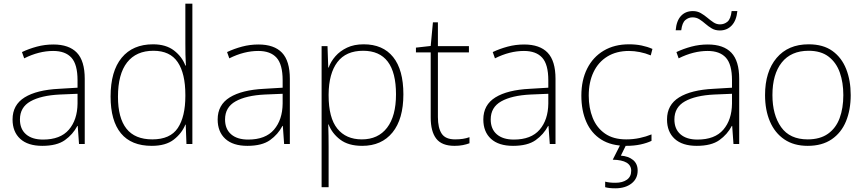

<svg xmlns="http://www.w3.org/2000/svg" viewBox="-20 -873 4687 1040"><path d="M269 -632Q354 -632 396.5 -587.5Q439 -543 439 -446V-93H408L401 -191H399Q375 -145 331.5 -114Q288 -83 209 -83Q131 -83 89.5 -121Q48 -159 48 -226Q48 -305 113.5 -345.5Q179 -386 300 -392L400 -398V-438Q400 -524 367 -560.5Q334 -597 268 -597Q191 -597 111 -557L99 -591Q137 -609 180 -620.5Q223 -632 269 -632ZM304 -361Q202 -356 145 -324Q88 -292 88 -226Q88 -174 121 -145.5Q154 -117 213 -117Q307 -117 353 -170.5Q399 -224 400 -312V-365Z M802 -83Q691 -83 635 -151Q579 -219 579 -350Q579 -487 639 -560Q699 -633 809 -633Q879 -633 922.5 -599.5Q966 -566 984 -518H987Q985 -547 984.5 -577.5Q984 -608 984 -637V-853H1022V-93H990L986 -198H984Q965 -151 921.5 -117Q878 -83 802 -83ZM805 -118Q902 -118 943 -179.5Q984 -241 984 -353V-359Q984 -475 942.5 -536.5Q901 -598 811 -598Q718 -598 668.5 -535Q619 -472 619 -349Q619 -234 665 -176Q711 -118 805 -118Z M1380 -632Q1465 -632 1507.5 -587.5Q1550 -543 1550 -446V-93H1519L1512 -191H1510Q1486 -145 1442.5 -114Q1399 -83 1320 -83Q1242 -83 1200.5 -121Q1159 -159 1159 -226Q1159 -305 1224.5 -345.5Q1290 -386 1411 -392L1511 -398V-438Q1511 -524 1478 -560.5Q1445 -597 1379 -597Q1302 -597 1222 -557L1210 -591Q1248 -609 1291 -620.5Q1334 -632 1380 -632ZM1415 -361Q1313 -356 1256 -324Q1199 -292 1199 -226Q1199 -174 1232 -145.5Q1265 -117 1324 -117Q1418 -117 1464 -170.5Q1510 -224 1511 -312V-365Z M1950 -633Q2054 -633 2109.5 -564Q2165 -495 2165 -362Q2165 -228 2106 -155.5Q2047 -83 1942 -83Q1867 -83 1822.5 -117Q1778 -151 1760 -199H1758Q1759 -169 1759.5 -137.5Q1760 -106 1760 -77V141H1722V-623H1754L1758 -507H1760Q1772 -540 1797 -568.5Q1822 -597 1860 -615Q1898 -633 1950 -633ZM1947 -598Q1854 -598 1807.5 -536.5Q1761 -475 1760 -362V-356Q1760 -235 1807 -176.5Q1854 -118 1940 -118Q2028 -118 2076.5 -181Q2125 -244 2125 -362Q2125 -598 1947 -598Z M2445 -118Q2468 -118 2487.5 -121Q2507 -124 2523 -130V-97Q2507 -91 2487 -87Q2467 -83 2442 -83Q2373 -83 2343 -122Q2313 -161 2313 -236V-589H2233V-615L2313 -624L2325 -752H2352V-623H2520V-589H2352V-239Q2352 -180 2372.5 -149Q2393 -118 2445 -118Z M2819 -632Q2904 -632 2946.5 -587.5Q2989 -543 2989 -446V-93H2958L2951 -191H2949Q2925 -145 2881.5 -114Q2838 -83 2759 -83Q2681 -83 2639.5 -121Q2598 -159 2598 -226Q2598 -305 2663.5 -345.5Q2729 -386 2850 -392L2950 -398V-438Q2950 -524 2917 -560.5Q2884 -597 2818 -597Q2741 -597 2661 -557L2649 -591Q2687 -609 2730 -620.5Q2773 -632 2819 -632ZM2854 -361Q2752 -356 2695 -324Q2638 -292 2638 -226Q2638 -174 2671 -145.5Q2704 -117 2763 -117Q2857 -117 2903 -170.5Q2949 -224 2950 -312V-365Z M3373 -83Q3291 -83 3237 -117Q3183 -151 3156 -212.5Q3129 -274 3129 -355Q3129 -439 3160.5 -501.5Q3192 -564 3250 -598.5Q3308 -633 3387 -633Q3424 -633 3455.5 -626.5Q3487 -620 3514 -608L3505 -573Q3476 -585 3445.5 -591Q3415 -597 3387 -597Q3319 -597 3270 -567Q3221 -537 3195 -482.5Q3169 -428 3169 -355Q3169 -288 3190.5 -234.5Q3212 -181 3257 -149.5Q3302 -118 3372 -118Q3410 -118 3445 -125.5Q3480 -133 3509 -145V-110Q3484 -98 3449.5 -90.5Q3415 -83 3373 -83ZM3434 51Q3434 95 3400.5 121Q3367 147 3313 147Q3279 147 3258 141V111Q3270 114 3283 115.5Q3296 117 3314 117Q3352 117 3375.5 100.5Q3399 84 3399 52Q3399 -6 3299 -8L3342 -93H3374L3343 -30Q3384 -27 3409 -6.5Q3434 14 3434 51Z M3814 -632Q3899 -632 3941.5 -587.5Q3984 -543 3984 -446V-93H3953L3946 -191H3944Q3920 -145 3876.5 -114Q3833 -83 3754 -83Q3676 -83 3634.5 -121Q3593 -159 3593 -226Q3593 -305 3658.5 -345.5Q3724 -386 3845 -392L3945 -398V-438Q3945 -524 3912 -560.5Q3879 -597 3813 -597Q3736 -597 3656 -557L3644 -591Q3682 -609 3725 -620.5Q3768 -632 3814 -632ZM3849 -361Q3747 -356 3690 -324Q3633 -292 3633 -226Q3633 -174 3666 -145.5Q3699 -117 3758 -117Q3852 -117 3898 -170.5Q3944 -224 3945 -312V-365ZM3640 -709Q3644 -760 3668.5 -786.5Q3693 -813 3733 -813Q3757 -813 3776 -802Q3795 -791 3811.5 -777Q3828 -763 3844.5 -752Q3861 -741 3880 -741Q3903 -741 3920.5 -755.5Q3938 -770 3943 -813H3974Q3969 -762 3943.5 -735Q3918 -708 3879 -708Q3854 -708 3835.5 -719Q3817 -730 3801 -744Q3785 -758 3768.5 -768.5Q3752 -779 3731 -779Q3710 -779 3692.5 -764.5Q3675 -750 3670 -709Z M4588 -358Q4588 -278 4562.5 -216Q4537 -154 4485 -118.5Q4433 -83 4355 -83Q4280 -83 4228.5 -118Q4177 -153 4150.5 -215Q4124 -277 4124 -358Q4124 -485 4186.5 -559Q4249 -633 4360 -633Q4439 -633 4489 -597Q4539 -561 4563.5 -499Q4588 -437 4588 -358ZM4164 -358Q4164 -251 4211 -184.5Q4258 -118 4355 -118Q4422 -118 4465 -148.5Q4508 -179 4528 -233Q4548 -287 4548 -358Q4548 -426 4529 -480Q4510 -534 4468.5 -566Q4427 -598 4360 -598Q4265 -598 4214.5 -534.5Q4164 -471 4164 -358Z"/></svg>

Font: Noto Sans Kannada UI ExtraLight
Style: Regular
Weight: 200
Designer: Jelle Bosma - Monotype Design Team
Foundry: Monotype Imaging Inc.
Version: Version 2.005; ttfautohint (v1.8.4.7-5d5b)